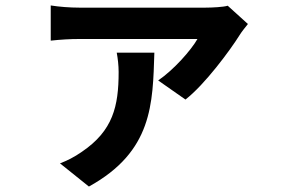

<svg xmlns="http://www.w3.org/2000/svg" viewBox="-20 -587 1040 704"><path d="M889 -499 815 -566C799 -561 756 -559 734 -559H270C237 -559 197 -562 166 -567V-438C203 -442 237 -444 270 -444H704C680 -402 617 -331 560 -292L660 -222C731 -277 824 -403 859 -459C865 -469 880 -488 889 -499ZM546 -394H408C412 -373 415 -347 415 -323C415 -197 394 -108 281 -31C251 -10 226 2 200 12L306 97C540 -32 540 -207 546 -394Z"/></svg>

Font: Source Han Sans JP
Style: Bold
Weight: 700
Designer: Ryoko NISHIZUKA 西塚涼子 (kana, bopomofo & ideographs); Paul D. Hunt (Latin, Greek & Cyrillic); Sandoll Communications 산돌커뮤니
Foundry: Adobe
Version: Version 2.002;hotconv 1.0.116;makeotfexe 2.5.65601